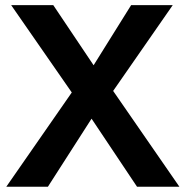

<svg xmlns="http://www.w3.org/2000/svg" viewBox="-20 -710 705 730"><path d="M252.9 -358.4 22.5 -690.4H182.6L335.9 -461.9L478.5 -690.4H636.7L410.2 -364.3L662.1 0H501L328.1 -258.8L162.1 0H3.9Z"/></svg>

Font: Dinish Expanded
Style: Bold
Weight: 700
Width: 7
Designer: Charles Nix
Foundry: Playbeing
Version: Version 2.005; ttfautohint (v1.8.3)